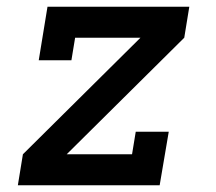

<svg xmlns="http://www.w3.org/2000/svg" viewBox="-20 -550 640 570"><path d="M33 0 48 -92 397 -438H203L192 -371H95L121 -530H542L527 -438L178 -92H372L383 -159H481L454 0Z"/></svg>

Font: Iosevka Slab SmBdExObl
Style: Regular
Weight: 600
Width: 7
Italic angle: -9°
Monospace: yes
Designer: Belleve Invis
Foundry: Belleve Invis
Version: Version 11.1.0; ttfautohint (v1.8.3)